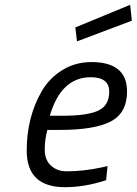

<svg xmlns="http://www.w3.org/2000/svg" viewBox="-20 -768 568 798"><path d="M256 -56Q327 -56 402 -72L427 -78L421 -19Q332 10 250 10Q91 10 91 -142Q91 -281 154 -390Q186 -444 239.5 -477Q293 -510 360 -510Q508 -510 508 -388Q508 -299 441 -263.5Q374 -228 228 -228H177Q166 -189 166 -146Q166 -103 192 -79.5Q218 -56 256 -56ZM242 -287Q344 -287 389 -308.5Q434 -330 434 -387Q434 -447 357 -447Q234 -447 187 -287ZM300 -596 293 -654 521 -748 528 -682Z"/></svg>

Font: Titillium Web
Style: Italic
Weight: 400
Italic angle: -13°
Version: Version 1.002;PS 57.000;hotconv 1.0.70;makeotf.lib2.5.55311